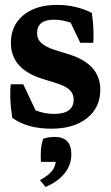

<svg xmlns="http://www.w3.org/2000/svg" viewBox="-20 -511 447 774"><path d="M186.5 7.8Q89.8 7.8 29.3 -36.1Q17.1 -115.7 23.4 -171.4H73.7L123.5 -65.9Q161.1 -51.8 197.8 -51.8Q276.9 -51.8 276.9 -109.9Q276.9 -133.3 260.7 -148.7Q244.6 -164.1 208.5 -175.3L151.9 -192.9Q23.9 -232.4 23.9 -338.4Q23.9 -408.2 74.2 -449.7Q124.5 -491.2 209.5 -491.2Q287.1 -491.2 350.1 -459Q359.9 -392.6 356 -338.4H303.7L264.6 -419.9Q229 -431.6 198.2 -431.6Q129.4 -431.6 129.4 -377.4Q129.4 -353.5 146.7 -337.4Q164.1 -321.3 202.6 -309.1L259.3 -291.5Q384.3 -252.4 384.3 -149.4Q384.3 -77.1 330.8 -34.7Q277.3 7.8 186.5 7.8ZM163.6 242.7 141.1 215.3Q176.8 195.8 192.4 174.3Q202.1 160.6 204.6 141.6H145Q141.1 84 154.3 48.3Q176.3 41 200.2 41Q267.6 41 267.6 111.3Q267.6 153.3 240.7 187.3Q213.9 221.2 163.6 242.7Z"/></svg>

Font: Markazi Text
Style: Bold
Weight: 700
Designer: Borna Izadpanah (Arabic designer), Fiona Ross (Arabic design director) and Florian Runge (Latin designer)
Foundry: Borna Izadpanah and Florian Runge
Version: Version 1.001; ttfautohint (v1.8.3)